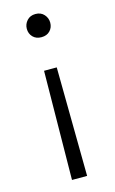

<svg xmlns="http://www.w3.org/2000/svg" viewBox="-107 -519 455 760"><g transform="rotate(-15 120.0 -139.0)"><path d="M120 -380Q98 -380 85 -393.5Q72 -407 72 -427Q72 -446 85 -460.5Q98 -475 120 -475Q142 -475 155 -460.5Q168 -446 168 -427Q168 -407 155 -393.5Q142 -380 120 -380ZM152 197H90L95 -249H147Z"/></g></svg>

Font: Trujillo Light
Style: Regular
Weight: 300
Designer: Fira Sans original fonts by bBox Type GmbH, Carrois Corporate GbR, & Edenspiekermann AG / Changes by Cristiano Sobral
Foundry: Fira Sans original fonts by bBox Type GmbH, Carrois Corporate GbR, & Edenspiekermann AG / Changes by Cristiano Sobral
Version: Version 4.301;July 28, 2020;FontCreator 13.0.0.2655 64-bit